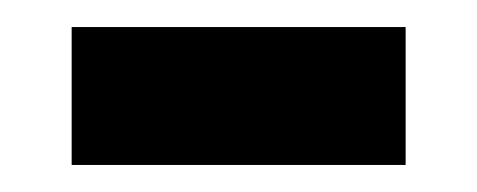

<svg xmlns="http://www.w3.org/2000/svg" viewBox="-20 -417 353 142"><path d="M33 -295V-397H280V-295Z"/></svg>

Font: Noto Sans Telugu UI Condensed SemiBold
Style: Regular
Weight: 600
Width: 3
Designer: Jelle Bosma - Monotype Design Team
Foundry: Monotype Imaging Inc.
Version: Version 2.005